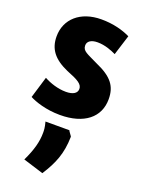

<svg xmlns="http://www.w3.org/2000/svg" viewBox="-167 -627 784 1057"><g transform="rotate(20 225.0 -98.5)"><path d="M140 82H280C280 86 300 110 300 113C298 213 271 277 221 355L102 318C135 249 149 197 149 145C149 131 149 115 140 82ZM425 -152C425 -46 343 21 202 21C120 21 54 -2 22 -19L60 -145C95 -126 142 -110 189 -110C229 -110 254 -124 254 -150C254 -178 227 -194 158 -221C74 -258 37 -306 37 -380C37 -481 115 -552 238 -552C308 -552 365 -536 408 -515C406 -510 373 -402 371 -397C344 -410 305 -426 261 -426C224 -426 202 -411 202 -387C202 -353 231 -347 295 -315C391 -273 425 -228 425 -152Z"/></g></svg>

Font: Repo ExtraBold
Style: Bold
Weight: 700
Designer: Stefan Peev
Foundry: Context Ltd
Version: Version 1.502